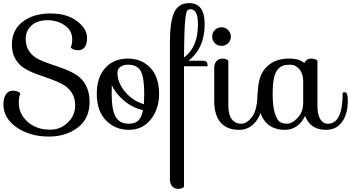

<svg xmlns="http://www.w3.org/2000/svg" viewBox="-20 -826 2241 1226"><path d="M460 -153Q460 -201 437.5 -235Q415 -269 379.5 -288Q344 -307 301 -322Q258 -337 215 -352.5Q172 -368 136.5 -389.5Q101 -411 78.5 -449Q56 -487 56 -541Q56 -634 124.5 -687Q193 -740 302 -740Q408 -740 472 -691Q536 -642 536 -584Q536 -544 520.5 -524.5Q505 -505 480 -505Q463 -505 450.5 -510Q438 -515 434 -520L431 -525Q441 -538 441 -575Q441 -632 393 -664.5Q345 -697 284 -697Q218 -697 181 -663Q144 -629 144 -579Q144 -531 166.5 -498.5Q189 -466 225 -448Q261 -430 304.5 -416Q348 -402 391.5 -385.5Q435 -369 471 -345.5Q507 -322 529.5 -279Q552 -236 552 -175Q552 -68 476 -11Q400 46 293 46Q171 46 86.5 -12.5Q2 -71 2 -159Q2 -200 18 -223.5Q34 -247 61 -247Q78 -247 90 -242.5Q102 -238 106 -234L109 -229Q100 -204 100 -168Q100 -100 155.5 -49Q211 2 301 2Q366 2 413 -43.5Q460 -89 460 -153Z M996 -226Q996 -131 943.5 -64Q891 3 802 3Q715 3 656.5 -57.5Q598 -118 598 -226Q598 -333 652.5 -392.5Q707 -452 797 -452Q884 -452 940 -393Q996 -334 996 -226ZM796 -413Q769 -413 749.5 -399.5Q730 -386 730 -361Q730 -297 780 -238.5Q830 -180 899 -161Q901 -199 901 -226Q901 -330 879 -371.5Q857 -413 796 -413ZM693 -226Q693 -124 718.5 -80Q744 -36 802 -36Q842 -36 863.5 -56.5Q885 -77 893 -123Q828 -137 773.5 -182Q719 -227 694 -282Q693 -265 693 -226Z M1306 -403H1155V366Q1145 380 1117 380Q1095 380 1080 364.5Q1065 349 1065 319V-559Q1065 -686 1092 -746Q1119 -806 1188 -806Q1287 -806 1287 -672Q1287 -518 1183 -438H1272Q1293 -438 1299.5 -430Q1306 -422 1306 -403ZM1155 -459Q1244 -524 1244 -671Q1244 -767 1196 -767Q1183 -767 1176 -758.5Q1169 -750 1164.5 -715Q1160 -680 1158 -624.5Q1156 -569 1155 -459Z M1352 -550Q1335 -567 1335 -592Q1335 -617 1352 -634.5Q1369 -652 1394 -652Q1419 -652 1436.5 -634.5Q1454 -617 1454 -592Q1454 -567 1436.5 -550Q1419 -533 1394 -533Q1369 -533 1352 -550ZM1624 -231Q1626 -237 1639 -237Q1657 -237 1657 -184Q1657 -107 1615 -52Q1573 3 1508 3Q1427 3 1387.5 -45Q1348 -93 1348 -181V-391Q1348 -421 1363 -436.5Q1378 -452 1400 -452Q1412 -452 1421.5 -448.5Q1431 -445 1435 -442L1438 -438V-151Q1438 -94 1460 -65Q1482 -36 1520 -36Q1558 -36 1591 -82Q1624 -128 1624 -231Z M2168 -231Q2169 -237 2183 -237Q2201 -237 2201 -184Q2201 -99 2164.5 -48Q2128 3 2062 3Q1961 3 1928 -86Q1909 -45 1876 -21Q1843 3 1801 3Q1626 3 1626 -226Q1626 -342 1680.5 -397Q1735 -452 1825 -452Q1894 -452 1923 -423Q1936 -452 1969 -452Q1981 -452 1990.5 -448.5Q2000 -445 2004 -442L2007 -438V-151Q2007 -94 2025 -65Q2043 -36 2074 -36Q2168 -36 2168 -231ZM1813 -36Q1845 -36 1880.5 -73.5Q1916 -111 1916 -171V-308Q1916 -355 1891.5 -384Q1867 -413 1834 -413Q1806 -413 1788 -407Q1770 -401 1753.5 -382.5Q1737 -364 1729 -325.5Q1721 -287 1721 -226Q1721 -147 1735 -103Q1749 -59 1767 -47.5Q1785 -36 1813 -36Z"/></svg>

Font: Sofia
Style: Regular
Weight: 400
Designer: Paula Nazal and Daniel Hernndez
Foundry: Paula Nazal, Daniel Hernndez
Version: Version 1.001